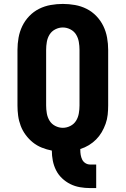

<svg xmlns="http://www.w3.org/2000/svg" viewBox="-20 -763 640 978"><path d="M439 195Q413 195 387 190.5Q361 186 338 174.5Q315 163 296 145Q277 127 265.5 104Q254 81 249 55.5Q244 30 244 4Q218 -1 193 -11Q168 -21 147.5 -37.5Q127 -54 111 -75.5Q95 -97 85.5 -122Q76 -147 72.5 -173Q69 -199 69 -226V-509Q69 -540 74.5 -571Q80 -602 93.5 -630Q107 -658 129 -681Q151 -704 179 -718Q207 -732 238 -737.5Q269 -743 300 -743Q331 -743 362 -737.5Q393 -732 421 -718Q449 -704 471 -681Q493 -658 506.5 -630Q520 -602 525.5 -571Q531 -540 531 -509V-226Q531 -202 528.5 -178.5Q526 -155 518 -132.5Q510 -110 498 -89.5Q486 -69 469.5 -52.5Q453 -36 432.5 -23.5Q412 -11 389 -4V0Q389 13 391 25.5Q393 38 398.5 49.5Q404 61 415 68Q426 75 439 75H470V195ZM300 -112Q320 -112 338.5 -121.5Q357 -131 367.5 -148Q378 -165 381.5 -185.5Q385 -206 385 -226V-509Q385 -529 381.5 -549.5Q378 -570 367.5 -587Q357 -604 338.5 -613.5Q320 -623 300 -623Q280 -623 261.5 -613.5Q243 -604 232.5 -587Q222 -570 218.5 -549.5Q215 -529 215 -509V-226Q215 -206 218.5 -185.5Q222 -165 232.5 -148Q243 -131 261.5 -121.5Q280 -112 300 -112Z"/></svg>

Font: Iosevka Aile Heavy
Style: Regular
Weight: 900
Designer: Belleve Invis
Foundry: Belleve Invis
Version: Version 31.1.0; ttfautohint (v1.8.4)